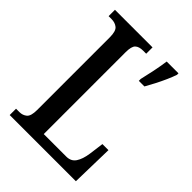

<svg xmlns="http://www.w3.org/2000/svg" viewBox="-206 -818 921 921"><g transform="rotate(45 254.5 -357.0)"><path d="M26 0V-43H49Q71 -43 86.5 -56Q102 -69 102 -110V-603Q102 -645 86 -658Q70 -671 46 -671H26V-714H281V-671H260Q233 -671 219.5 -658.5Q206 -646 206 -606V-51H359Q391 -51 407 -75Q423 -99 429 -141L439 -216H480L475 0ZM348 -567Q356 -600 364 -639Q372 -678 377 -714H457V-704Q450 -683 438 -656Q426 -629 412 -602Q398 -575 386 -554H348Z"/></g></svg>

Font: Noto Serif Hebrew ExtraCondensed Medium
Style: Regular
Weight: 500
Width: 2
Designer: Monotype Design Team
Foundry: Monotype Imaging Inc.
Version: Version 2.004; ttfautohint (v1.8.4.7-5d5b)